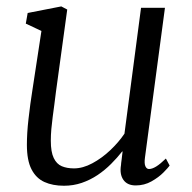

<svg xmlns="http://www.w3.org/2000/svg" viewBox="-20 -584 613 614"><path d="M184.5 10Q148.5 10 122 -2Q95.5 -14 80.8 -42.5Q66 -71 66 -121Q66 -138.5 67.2 -159.5Q68.5 -180.5 71.2 -204Q74 -227.5 77 -251Q80 -274.5 83.5 -295L112.5 -485L62.5 -508.5L68.5 -542.5L176 -563.5L195 -553.5L159 -291Q156.5 -270 153.8 -249.8Q151 -229.5 148.5 -210Q146 -190.5 144.2 -171.5Q142.5 -152.5 142.5 -134Q142.5 -98 151.8 -78.8Q161 -59.5 177.5 -52.5Q194 -45.5 216.5 -45.5Q245 -45.5 275.2 -61.8Q305.5 -78 332.5 -103.5Q359.5 -129 378 -156.5L431 -559H507.5L443.5 -79.5Q441 -61 445 -52.2Q449 -43.5 456.5 -43.5Q466.5 -43.5 479.5 -51.5Q492.5 -59.5 510.5 -77L522.5 -54.5Q518 -48 502.8 -32.5Q487.5 -17 464.5 -4Q441.5 9 414 9Q387 9 374.5 -9Q362 -27 367 -56.5Q367 -58 367.5 -62.8Q368 -67.5 369 -74Q370 -80.5 370.5 -87Q371 -93.5 372 -99L371 -100Q355 -79.5 335.2 -59.8Q315.5 -40 292 -24.2Q268.5 -8.5 241.5 0.8Q214.5 10 184.5 10Z"/></svg>

Font: Merriweather 24pt Light
Style: Italic
Weight: 300
Italic angle: -7.8°
Version: Version 2.101